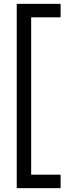

<svg xmlns="http://www.w3.org/2000/svg" viewBox="-20 -810 348 998"><path d="M295 -720H142V98H295V168H67V-790H295Z"/></svg>

Font: Prodigy Sans
Style: Regular
Weight: 400
Designer: Wei Huang
Foundry: Wei Huang
Version: Version 1.003; ttfautohint (v1.8.3)